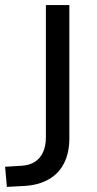

<svg xmlns="http://www.w3.org/2000/svg" viewBox="-20 -725 379 753"><path d="M7 8 0 -71 66 -75Q96 -77 117 -90.5Q138 -104 149 -128.5Q160 -153 160 -187V-705H252V-183Q252 -127 232 -86.5Q212 -46 173.5 -23Q135 0 80 4Z"/></svg>

Font: Nunito Sans 10pt SemiCondensed Medium
Style: Regular
Weight: 500
Width: 4
Designer: Vernon Adams
Foundry: Vernon Adams
Version: Version 3.101;gftools[0.9.27]